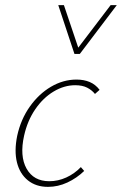

<svg xmlns="http://www.w3.org/2000/svg" viewBox="-20 -723 475 748"><path d="M167 5Q120 5 88.5 -20.5Q57 -46 46 -90.5Q35 -135 47 -194Q61 -258 96 -307.5Q131 -357 178.5 -385Q226 -413 278 -413Q307 -413 329.5 -403.5Q352 -394 368 -373L350 -357Q338 -372 319.5 -381.5Q301 -391 273 -391Q230 -391 189 -366.5Q148 -342 117.5 -297.5Q87 -253 74 -195Q56 -115 83.5 -66Q111 -17 172 -17Q206 -17 238 -31.5Q270 -46 295 -72L308 -57Q279 -29 242.5 -12Q206 5 167 5ZM270 -513 277 -527 411 -703H435L291 -513ZM270 -513 207 -703H229L288 -528L291 -513Z"/></svg>

Font: Ysabeau Infant Thin
Style: Italic
Weight: 250
Italic angle: -12°
Designer: Christian Thalmann (Catharsis Fonts)
Version: Version 2.001;gftools[0.9.30]; featfreeze: ss01,ss02,lnum